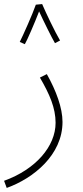

<svg xmlns="http://www.w3.org/2000/svg" viewBox="-29 -693 409 943"><path d="M147 -670C132 -626 82 -514 68 -487L93 -476C104 -494 142 -582 163 -637C184 -591 226 -506 241 -481L266 -494C241 -536 196 -631 178 -673ZM4 230C135 183 278 68 278 -94C278 -163 247 -247 201 -329L167 -312C215 -230 244 -162 244 -90C244 26 146 139 -9 195Z"/></svg>

Font: Noto Sans Arabic ExtLt
Style: Regular
Weight: 200
Designer: Monotype Design Team, Nadine Chahine, Nizar Qandah and Khaled Hosny
Foundry: Monotype Imaging Inc.
Version: Version 2.012